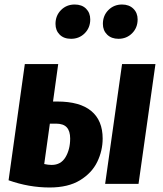

<svg xmlns="http://www.w3.org/2000/svg" viewBox="-20 -815 724 851"><path d="M435 -201Q435 -147 411 -97.5Q387 -48 334.5 -16Q282 16 200 16Q108 16 18 -16L90 -531H238L215 -365H234Q334 -365 384.5 -323Q435 -281 435 -201ZM521 -531H669L594 0H446ZM291 -201Q291 -234 276 -250.5Q261 -267 228 -267H201L176 -88Q193 -84 209 -84Q250 -84 270.5 -118.5Q291 -153 291 -201ZM226 -709Q226 -746 250.5 -770.5Q275 -795 311 -795Q343 -795 361.5 -776.5Q380 -758 380 -729Q380 -692 355.5 -667.5Q331 -643 295 -643Q263 -643 244.5 -661.5Q226 -680 226 -709ZM436 -709Q436 -746 460.5 -770.5Q485 -795 521 -795Q552 -795 571 -776.5Q590 -758 590 -729Q590 -692 565.5 -667.5Q541 -643 505 -643Q474 -643 455 -661.5Q436 -680 436 -709Z"/></svg>

Font: Fira Sans Condensed
Style: Bold Italic
Weight: 700
Width: 3
Italic angle: -8°
Designer: Carrois Corporate & Edenspiekermann AG
Foundry: Carrois Corporate GbR & Edenspiekermann AG
Version: Version 4.203